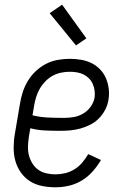

<svg xmlns="http://www.w3.org/2000/svg" viewBox="-20 -788 540 816"><path d="M216 8Q187 8 159 2.5Q131 -3 108 -17.5Q85 -32 69 -54.5Q53 -77 45.5 -103.5Q38 -130 38 -159.5Q38 -189 43 -218L65 -348Q69 -373 77 -397.5Q85 -422 99 -445Q113 -468 133 -486.5Q153 -505 176.5 -517Q200 -529 226 -533.5Q252 -538 277 -538Q301 -538 324.5 -534Q348 -530 368.5 -520Q389 -510 405 -493.5Q421 -477 430 -456Q439 -435 442 -411.5Q445 -388 441 -364Q438 -343 427.5 -322.5Q417 -302 401 -285.5Q385 -269 364.5 -258.5Q344 -248 322.5 -242Q301 -236 279.5 -234Q258 -232 237 -232Q204 -232 171.5 -233.5Q139 -235 109 -243L103 -209Q100 -189 99 -168.5Q98 -148 102.5 -129.5Q107 -111 117 -94.5Q127 -78 142 -67Q157 -56 176.5 -51.5Q196 -47 216 -47Q236 -47 257 -52Q278 -57 296.5 -68.5Q315 -80 329.5 -97Q344 -114 355 -133L409 -108Q394 -82 373.5 -59Q353 -36 327 -20.5Q301 -5 272.5 1.5Q244 8 216 8ZM252 -287Q273 -287 293.5 -290.5Q314 -294 333 -305Q352 -316 365 -334Q378 -352 382 -373Q384 -388 382 -403Q380 -418 374 -431.5Q368 -445 358 -455Q348 -465 335 -471.5Q322 -478 307 -480.5Q292 -483 276 -483Q258 -483 239 -479Q220 -475 203 -465.5Q186 -456 172 -441.5Q158 -427 148.5 -410Q139 -393 133.5 -375Q128 -357 125 -339L118 -298Q150 -290 184 -288.5Q218 -287 252 -287ZM303 -595 191 -732 244 -768 347 -625Z"/></svg>

Font: Iosevka Slab Light
Style: Italic
Weight: 300
Italic angle: -9°
Monospace: yes
Designer: Belleve Invis
Foundry: Belleve Invis
Version: Version 11.1.1; ttfautohint (v1.8.3)